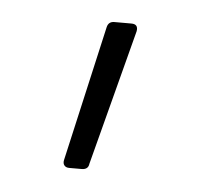

<svg xmlns="http://www.w3.org/2000/svg" viewBox="-31 -187 326 292"><g transform="rotate(5 132.0 -40.5)"><path d="M75 62 122 -145Q124 -154 133 -154H159Q170 -154 168 -143L114 64Q113 73 103 73H84Q79 73 76.5 70Q74 67 75 62Z"/></g></svg>

Font: Barlow GEO Light
Style: Regular
Weight: 300
Designer: Jeremy Tribby
Foundry: Tribby Type
Version: Version 1.408